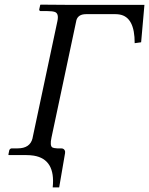

<svg xmlns="http://www.w3.org/2000/svg" viewBox="-20 -666 642 827"><path d="M92.8 2H17.6L16.1 0L20 -19Q22.9 -25.9 29.8 -26.9H55.7Q109.4 -26.9 120.1 -70.3Q120.6 -72.3 120.6 -73.2L227.1 -574.2Q234.4 -607.4 216.8 -614.3Q206.1 -618.2 184.6 -618.2H154.3Q148.9 -619.6 148.9 -625L153.3 -645L155.3 -646Q155.8 -646 282.2 -645H602.1L587.9 -483.9L560.1 -480Q560.5 -592.3 495.1 -603.5Q486.3 -605 477.5 -605H350.6Q316.9 -605 309.1 -579.1Q308.1 -576.2 308.1 -574.2L201.7 -73.2Q194.3 -38.6 205.1 -31.2Q212.9 -27.3 226.6 -26.9H243.7Q256.8 -26.9 260.3 -14.6Q260.7 -10.7 260.3 -6.8L234.9 141.1H207Q219.7 20 125.5 4.4Q109.9 2 92.8 2Z"/></svg>

Font: Linux Libertine Display Slanted O
Style: Slanted
Weight: 400
Designer: Philipp H. Poll
Foundry: Philipp H. Poll
Version: Version 5.0.9